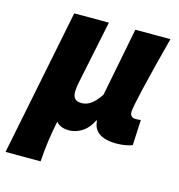

<svg xmlns="http://www.w3.org/2000/svg" viewBox="-130 -590 800 856"><g transform="rotate(15 270.0 -162.0)"><path d="M-28 176H134C138 112 146 54 160 -14C174 4 198 10 218 10C254 10 300 -8 326 -64H330C332 -18 364 12 440 12C472 12 496 6 512 0L518 -118C510 -116 500 -116 494 -116C480 -116 468 -122 468 -142C468 -166 500 -302 552 -500H390L328 -184C300 -140 272 -122 243 -122C216 -122 202 -133 202 -164C202 -172 204 -192 208 -210L268 -500H108Z"/></g></svg>

Font: Source Sans Pro Black
Style: Italic
Weight: 900
Italic angle: -11°
Designer: Paul D. Hunt
Foundry: Adobe Systems Incorporated
Version: Version 3.006;hotconv 1.0.111;makeotfexe 2.5.65597